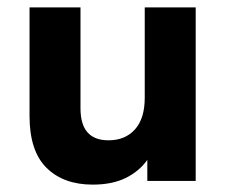

<svg xmlns="http://www.w3.org/2000/svg" viewBox="-20 -490 610 520"><path d="M231 10Q152 10 106 -35.5Q60 -81 60 -176V-470H198V-197Q198 -153 217 -131.5Q236 -110 274 -110Q319 -110 345.5 -139.5Q372 -169 372 -225V-470H510V0H379V-57Q357 -26 320.5 -8Q284 10 231 10Z"/></svg>

Font: Gantari
Style: Bold
Weight: 700
Designer: Anugrah Pasau
Foundry: Lafontype
Version: Version 1.000; ttfautohint (v1.6)